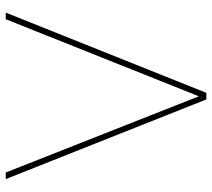

<svg xmlns="http://www.w3.org/2000/svg" viewBox="-55 -685 740 670"><g transform="rotate(-90 315.0 -350.0)"><path d="M303 0 25 -700H48L314 -26L583 -700H606L326 0Z"/></g></svg>

Font: DM Sans Thin
Style: Regular
Weight: 100
Designer: Colophon Foundry, Jonny Pinhorn
Foundry: Colophon Foundry
Version: Version 4.004; ttfautohint (v1.8.4.7-5d5b)